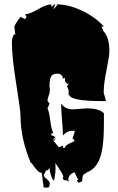

<svg xmlns="http://www.w3.org/2000/svg" viewBox="-20 -755 539 876"><path d="M453.1 -332.5 463.4 -293.9H441.4Q296.4 -293.9 294.4 -325.7L290.5 -318.8Q293.5 -326.2 293.5 -336.4Q293.5 -346.7 285.2 -362.3L294.4 -373H285.2L276.4 -385.3V-400.4L267.1 -396Q264.6 -418.9 242.2 -418.9Q219.7 -418.9 212.9 -405.8Q206.1 -392.6 206.1 -363.8L204.1 -365.2Q207.5 -358.4 207.5 -348.6L206.1 -330.1Q205.1 -325.7 200.9 -314.7Q196.8 -303.7 196.8 -293.9L206.1 -282.2L196.8 -260.7Q204.6 -243.2 209.5 -203.6Q214.4 -164.1 223.6 -147H214.4V-136.7Q230.5 -136.7 230.5 -124.5H228.5Q223.6 -124.5 223.6 -112.8L249 -83L267.1 -90.3V-81.1L276.4 -80.1Q276.4 -92.8 305.7 -104.5Q317.4 -108.9 320.8 -112.8L311 -124.5Q320.8 -149.9 320.8 -155.8V-158.2H311Q285.2 -158.2 267.1 -136.7Q267.1 -160.6 262.9 -208.7Q258.8 -256.8 258.8 -282.2Q277.8 -255.9 314 -255.9L374.5 -260.7Q433.6 -260.7 454.1 -237.8V-185.5Q454.1 -80.6 434.6 -30.3Q415.5 17.6 375.5 31.7Q373 36.1 367.2 37.6Q355.5 40.5 355.5 67.4Q355.5 74.7 337.9 78.6L329.1 65.9L337.9 67.4L319.8 30.8Q302.7 38.1 297.4 46.1Q292 54.2 292 61.8Q292 69.3 292.7 73Q293.5 76.7 293.5 79.6Q293.5 67.4 276.4 67.4Q269 67.4 266.1 56.6L269 52.2Q269 44.4 258.5 28.3Q248 12.2 240.7 0.7Q233.4 -10.7 232.4 -11.7Q233.4 -6.3 233.4 14.4Q233.4 35.2 226.6 70.3Q218.8 63.5 212.4 44.7Q206.1 25.9 206.1 10.7L196.8 22.5H188L189.9 23.4L179.2 44.4Q179.2 50.3 193.1 61.8Q207 73.2 207 81.5Q207 89.8 204.6 95.7Q202.1 101.6 194.8 101.1L179.2 100.1L170.4 33.2Q160.2 33.2 151.9 24.2Q143.6 15.1 139.9 10.7Q136.2 6.3 130.6 -2Q125 -10.3 123.5 -11.7L121.1 -10.3Q73.7 -122.1 73.7 -225.6Q73.7 -250.5 54 -372.8Q34.2 -495.1 34.2 -560.1Q34.2 -585.9 45.4 -600.1L47.9 -594.2L49.8 -596.7L45.4 -633.8Q53.7 -653.8 73.7 -678.2L94.7 -667.5L101.1 -678.2L94.7 -690.4Q115.7 -690.4 153.3 -712.6Q190.9 -734.9 214.4 -734.9V-724.6Q219.2 -724.6 222.2 -729.7Q225.1 -734.9 232.4 -734.9L223.6 -712.9Q240.7 -728 240.7 -734.9Q293 -734.9 353.5 -706.5Q414.1 -678.2 454.1 -633.8H442.9L454.1 -608.9V-610.8Q479 -582.5 479 -520.5Q479 -499 466.1 -436Q453.1 -373 453.1 -332.5ZM223.6 -112.8 232.4 -124.5Q232.4 -112.8 223.6 -112.8ZM232.4 -124.5H230.5L232.4 -132.3ZM290.5 -318.8Q288.1 -314 286.6 -312.5ZM286.1 -311.5 285.2 -310.1Z"/></svg>

Font: Butcherman
Style: Regular
Weight: 400
Version: Version 001.004